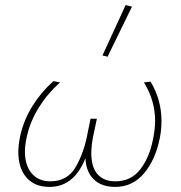

<svg xmlns="http://www.w3.org/2000/svg" viewBox="-20 -731 713 755"><path d="M615 -255Q615 -220 608 -186Q591 -102 546 -49Q501 4 433 4Q379 4 348.5 -26Q318 -56 316 -109Q271 4 175 4Q116 4 84 -33Q52 -70 52 -133Q52 -162 60 -199Q74 -260 107.5 -314Q141 -368 190 -412L216 -407Q166 -362 132.5 -308Q99 -254 86 -196Q78 -161 78 -135Q78 -81 104.5 -49.5Q131 -18 178 -18Q245 -18 277.5 -74Q310 -130 324 -205L336 -264H361L348 -203Q339 -161 339 -129Q339 -74 363.5 -46Q388 -18 434 -18Q495 -18 531.5 -65Q568 -112 582 -185Q590 -225 590 -256Q590 -335 546 -407L572 -410Q615 -339 615 -255ZM383 -513 474 -711 499 -705 403 -508Z"/></svg>

Font: Ysabeau Extralight
Style: Italic
Weight: 200
Italic angle: -12°
Designer: Christian Thalmann (Catharsis Fonts)
Version: Version 0.003